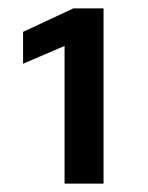

<svg xmlns="http://www.w3.org/2000/svg" viewBox="-20 -836 353 458"><path d="M134 -726H133L35 -684V-760L155 -816H227V-398H134Z"/></svg>

Font: Murecho Medium
Style: Regular
Weight: 500
Designer: Neil Summerour
Foundry: Positype
Version: Version 1.010; ttfautohint (v1.8.3)